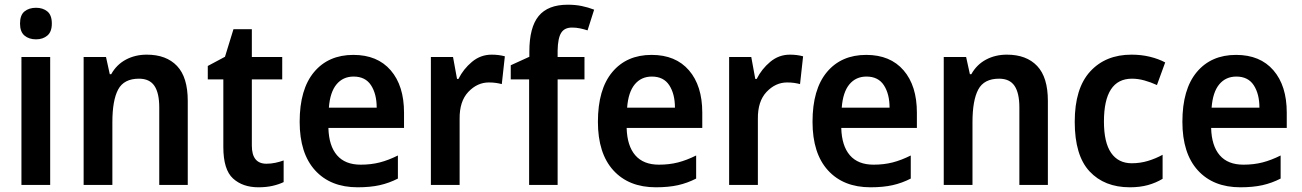

<svg xmlns="http://www.w3.org/2000/svg" viewBox="-20 -785 5525 815"><path d="M133 -752Q162 -752 181 -736.5Q200 -721 200 -685Q200 -650 181 -634Q162 -618 133 -618Q103 -618 84 -634Q65 -650 65 -685Q65 -721 84 -736.5Q103 -752 133 -752ZM193 -543V0H71V-543Z M603 -553Q686 -553 731.5 -505Q777 -457 777 -357V0H656V-329Q656 -390 635.5 -420.5Q615 -451 570 -451Q506 -451 481.5 -405Q457 -359 457 -266V0H335V-543H430L446 -470H452Q475 -511 514.5 -532Q554 -553 603 -553Z M1111 -90Q1130 -90 1149 -94Q1168 -98 1184 -104V-12Q1163 -2 1136.5 4Q1110 10 1077 10Q1010 10 969 -27.5Q928 -65 928 -161V-448H862V-505L935 -544L971 -661H1049V-543H1178V-448H1049V-167Q1049 -90 1111 -90Z M1480 -552Q1582 -552 1638.5 -486.5Q1695 -421 1695 -307V-242H1374Q1376 -166 1410.5 -126Q1445 -86 1511 -86Q1555 -86 1592 -95.5Q1629 -105 1669 -125V-27Q1632 -8 1592 1Q1552 10 1498 10Q1383 10 1317.5 -62Q1252 -134 1252 -268Q1252 -406 1313 -479Q1374 -552 1480 -552ZM1481 -460Q1436 -460 1408.5 -427Q1381 -394 1376 -328H1579Q1579 -386 1555 -423Q1531 -460 1481 -460Z M2067 -553Q2097 -553 2123 -546L2110 -428Q2099 -431 2085.5 -433Q2072 -435 2055 -435Q2006 -435 1968 -395Q1930 -355 1931 -280V0H1809V-543H1903L1920 -450H1926Q1947 -492 1983.5 -522.5Q2020 -553 2067 -553Z M2461 -448H2347V0H2226V-448H2148V-508L2227 -544V-566Q2227 -669 2266.5 -717Q2306 -765 2390 -765Q2422 -765 2449 -759.5Q2476 -754 2502 -744L2474 -656Q2459 -661 2442.5 -664.5Q2426 -668 2408 -668Q2376 -668 2362 -645.5Q2348 -623 2347 -571V-543H2461Z M2746 -552Q2848 -552 2904.5 -486.5Q2961 -421 2961 -307V-242H2640Q2642 -166 2676.5 -126Q2711 -86 2777 -86Q2821 -86 2858 -95.5Q2895 -105 2935 -125V-27Q2898 -8 2858 1Q2818 10 2764 10Q2649 10 2583.5 -62Q2518 -134 2518 -268Q2518 -406 2579 -479Q2640 -552 2746 -552ZM2747 -460Q2702 -460 2674.5 -427Q2647 -394 2642 -328H2845Q2845 -386 2821 -423Q2797 -460 2747 -460Z M3333 -553Q3363 -553 3389 -546L3376 -428Q3365 -431 3351.5 -433Q3338 -435 3321 -435Q3272 -435 3234 -395Q3196 -355 3197 -280V0H3075V-543H3169L3186 -450H3192Q3213 -492 3249.5 -522.5Q3286 -553 3333 -553Z M3657 -552Q3759 -552 3815.5 -486.5Q3872 -421 3872 -307V-242H3551Q3553 -166 3587.5 -126Q3622 -86 3688 -86Q3732 -86 3769 -95.5Q3806 -105 3846 -125V-27Q3809 -8 3769 1Q3729 10 3675 10Q3560 10 3494.5 -62Q3429 -134 3429 -268Q3429 -406 3490 -479Q3551 -552 3657 -552ZM3658 -460Q3613 -460 3585.5 -427Q3558 -394 3553 -328H3756Q3756 -386 3732 -423Q3708 -460 3658 -460Z M4254 -553Q4337 -553 4382.5 -505Q4428 -457 4428 -357V0H4307V-329Q4307 -390 4286.5 -420.5Q4266 -451 4221 -451Q4157 -451 4132.5 -405Q4108 -359 4108 -266V0H3986V-543H4081L4097 -470H4103Q4126 -511 4165.5 -532Q4205 -553 4254 -553Z M4776 10Q4668 10 4605 -57.5Q4542 -125 4542 -268Q4542 -410 4607.5 -481.5Q4673 -553 4783 -553Q4825 -553 4861.5 -544Q4898 -535 4926 -520L4891 -424Q4865 -436 4838 -443.5Q4811 -451 4785 -451Q4666 -451 4666 -269Q4666 -180 4696.5 -136Q4727 -92 4784 -92Q4820 -92 4853 -102Q4886 -112 4915 -128V-26Q4887 -9 4853 0.5Q4819 10 4776 10Z M5227 -552Q5329 -552 5385.5 -486.5Q5442 -421 5442 -307V-242H5121Q5123 -166 5157.5 -126Q5192 -86 5258 -86Q5302 -86 5339 -95.5Q5376 -105 5416 -125V-27Q5379 -8 5339 1Q5299 10 5245 10Q5130 10 5064.5 -62Q4999 -134 4999 -268Q4999 -406 5060 -479Q5121 -552 5227 -552ZM5228 -460Q5183 -460 5155.5 -427Q5128 -394 5123 -328H5326Q5326 -386 5302 -423Q5278 -460 5228 -460Z"/></svg>

Font: Noto Sans Georgian SemiCondensed SemiBold
Style: Regular
Weight: 600
Width: 4
Designer: Monotype Design Team, Akaki Razmadze
Foundry: Google LLC
Version: Version 2.005; ttfautohint (v1.8.4.7-5d5b)